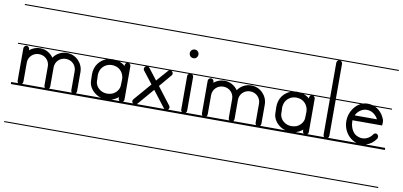

<svg xmlns="http://www.w3.org/2000/svg" viewBox="-70 -672 2336 1113"><g transform="rotate(10 1098.0 -115.5)"><path d="M129 -226C106 -226 84 -217 67 -203V-207C67 -214 64 -220 59 -223C56 -225 53 -226 50 -226C47 -226 44 -225 41 -223C36 -220 33 -214 33 -207V-150V-130V-17C33 -12.1 35 -7.3 38.4 -4H-2.5V8H417V-4H377.6C381 -7.3 383 -12.1 383 -17V-130C383 -183 340 -226 287 -226C254 -226 225 -209 208 -184C191 -209 162 -226 129 -226ZM-2.5 226V232H417V226ZM-2.5 -235V-229H417V-235ZM-2.5 -463V-457H417V-463ZM61.6 -4C65 -7.3 67 -12.1 67 -17V-130C67 -164 94 -191 129 -191C164 -191 191 -164 191 -130V-17C191 -12.1 193 -7.3 196.4 -4ZM219.6 -4C223 -7.3 225 -12.1 225 -17V-130C225 -164 252 -191 287 -191C322 -191 349 -164 349 -130V-17C349 -12.1 351 -7.3 354.4 -4Z M554 -202C569 -202 584 -199 596 -191C616 -178 628 -155 628 -131C628 -120 627 -108 627 -96C627 -71 608 -48 585 -39C576 -36 567 -34 557 -34C553 -34 548 -35 544 -35C519 -39 497 -56 489 -80C486 -89 486 -100 486 -110C486 -123 485 -122 485 -128C485 -137 486 -145 489 -154C496 -178 518 -197 544 -201C547 -201 551 -202 554 -202ZM554 -236C549.3 -236 544.7 -235.7 540.1 -235H414.5V-229H517.2C499 -221.9 482.6 -209.8 471 -194C457 -175 451 -152 451 -129C451 -117 452 -104 452 -92C452 -58 477 -26 508 -11C514 -8 520.3 -5.7 526.7 -4H414.5V8H697V-4H654.8C656.3 -5 657.7 -6.4 659 -8C662 -11 662 -16 662 -21V-214C662 -220.3 657.6 -226.1 652.3 -229H697V-235H570.7C565.5 -235.7 560.2 -236 555 -236ZM414.5 226V232H697V226ZM414.5 -463V-457H697V-463ZM586.8 -4C601.9 -8.3 616.1 -16 628 -26C628 -20 627 -12 632 -7C632.9 -5.8 633.9 -4.8 635.1 -4ZM637.3 -229C631.1 -225.9 628 -218 628 -211C628 -207 623 -214 622 -215C614 -220.9 605 -225.6 595.6 -229Z M694.5 226V232H945V226ZM694.5 -235V-229H751.2C747.8 -227.3 744.7 -224.5 743 -221C740 -215 741 -208 745 -203L801 -131L713 -29C710 -26 708 -21 708 -17C708 -15 709 -13 709 -12C710.1 -9.9 711.7 -6.6 714.5 -4H694.5V8H945V-4H920C925 -7 927 -12 927 -18C927 -21 926 -25 923 -28L845 -130L906 -202C911 -207 912 -213 910 -219C909.3 -221.1 906.6 -226.2 901.6 -229H945V-235ZM694.5 -463V-457H945V-463ZM737.2 -4C737.8 -4.6 738.4 -5.3 739 -6L822 -103L896 -7C897.1 -5.9 898.2 -4.9 899.5 -4ZM886.8 -229C884.4 -227.6 882.1 -225.6 880 -223L823 -158L773 -223C770.9 -225.6 768.9 -227.6 766.5 -229Z M1039 -349C1039 -363 1028 -374 1014 -374C999 -374 988 -363 988 -349C988 -334 999 -323 1014 -323C1028 -323 1039 -334 1039 -349ZM942.5 226V232H1085V226ZM942.5 -235V-229H1003.7C999.1 -225.9 996 -220.6 996 -215V-17C996 -12.1 998.6 -7.3 1002.3 -4H942.5V8H1085V-4H1025.1C1029 -7.3 1031 -12.1 1031 -17V-215C1031 -219 1029 -224 1026 -227C1025 -227.7 1024.1 -228.4 1023.1 -229H1085V-235ZM942.5 -463V-457H1085V-463Z M1214 -226C1191 -226 1169 -217 1152 -203V-207C1152 -214 1149 -220 1144 -223C1141 -225 1138 -226 1135 -226C1132 -226 1129 -225 1126 -223C1121 -220 1118 -214 1118 -207V-150V-130V-17C1118 -12.1 1120 -7.3 1123.4 -4H1082.5V8H1502V-4H1462.6C1466 -7.3 1468 -12.1 1468 -17V-130C1468 -183 1425 -226 1372 -226C1339 -226 1310 -209 1293 -184C1276 -209 1247 -226 1214 -226ZM1082.5 226V232H1502V226ZM1082.5 -235V-229H1502V-235ZM1082.5 -463V-457H1502V-463ZM1146.6 -4C1150 -7.3 1152 -12.1 1152 -17V-130C1152 -164 1179 -191 1214 -191C1249 -191 1276 -164 1276 -130V-17C1276 -12.1 1278 -7.3 1281.4 -4ZM1304.6 -4C1308 -7.3 1310 -12.1 1310 -17V-130C1310 -164 1337 -191 1372 -191C1407 -191 1434 -164 1434 -130V-17C1434 -12.1 1436 -7.3 1439.4 -4Z M1639 -202C1654 -202 1669 -199 1681 -191C1701 -178 1713 -155 1713 -131C1713 -120 1712 -108 1712 -96C1712 -71 1693 -48 1670 -39C1661 -36 1652 -34 1642 -34C1638 -34 1633 -35 1629 -35C1604 -39 1582 -56 1574 -80C1571 -89 1571 -100 1571 -110C1571 -123 1570 -122 1570 -128C1570 -137 1571 -145 1574 -154C1581 -178 1603 -197 1629 -201C1632 -201 1636 -202 1639 -202ZM1639 -236C1634.3 -236 1629.7 -235.7 1625.1 -235H1499.5V-229H1602.2C1584 -221.9 1567.6 -209.8 1556 -194C1542 -175 1536 -152 1536 -129C1536 -117 1537 -104 1537 -92C1537 -58 1562 -26 1593 -11C1599 -8 1605.3 -5.7 1611.7 -4H1499.5V8H1782V-4H1739.8C1741.3 -5 1742.7 -6.4 1744 -8C1747 -11 1747 -16 1747 -21V-214C1747 -220.3 1742.6 -226.1 1737.3 -229H1782V-235H1655.7C1650.5 -235.7 1645.2 -236 1640 -236ZM1499.5 226V232H1782V226ZM1499.5 -463V-457H1782V-463ZM1671.8 -4C1686.9 -8.3 1701.1 -16 1713 -26C1713 -20 1712 -12 1717 -7C1717.9 -5.8 1718.9 -4.8 1720.1 -4ZM1722.3 -229C1716.1 -225.9 1713 -218 1713 -211C1713 -207 1708 -214 1707 -215C1699 -220.9 1690 -225.6 1680.6 -229Z M1779.5 226V232H1917V226ZM1779.5 -463V-457H1845.1C1838.4 -454.6 1834 -447.9 1834 -440V-235H1779.5V-229H1834V-17C1834 -12.1 1836 -7.3 1839.9 -4H1779.5V8H1917V-4H1862.6C1866 -7.3 1868 -12.1 1868 -17V-229H1917V-235H1868V-440C1868 -445 1867 -449 1863 -453C1861.3 -454.7 1859.2 -456.1 1856.8 -457H1917V-463Z M2056 -203C2072 -203 2088 -198 2102 -186C2111 -178 2118 -170 2123 -159H1992C1994 -163 1996 -166 1998 -170C2013 -191 2034 -203 2056 -203ZM1914.5 226V232H2199V226ZM1914.5 -463V-457H2199V-463ZM2029.9 -4H1914.5V8H2199V-4H2084.7C2107.7 -10.7 2128.9 -25.8 2144 -48C2147 -53 2148 -60 2146 -66C2143 -72 2138 -77 2132 -77C2126 -77 2120 -74 2117 -69C2102 -47 2080 -36 2058 -36C2042 -36 2027 -41 2013 -52C1992 -71 1984 -100 1984 -129H2159C2159 -139 2160 -145 2160 -151C2160 -154 2159 -156 2159 -159H2158C2158 -161 2158 -163 2157 -165C2149 -185 2138 -202 2122 -215C2115.3 -220.7 2108 -225.3 2100.5 -229H2199V-235H2084.9C2075.8 -237.7 2066.4 -239 2057 -239H2053C2044.4 -239 2035.9 -237.6 2027.7 -235H1914.5V-229H2013.3C1997.5 -220.8 1983.2 -207.8 1972 -191C1957 -169 1950 -144 1950 -119C1950 -83 1965 -47 1993 -24C2004.2 -14.5 2016.9 -7.9 2029.9 -4Z"/></g></svg>

Font: LetsTraceRuled
Style: Medium
Weight: 500
Version: Version 003.000